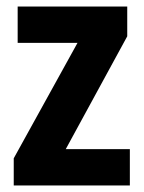

<svg xmlns="http://www.w3.org/2000/svg" viewBox="-20 -567 439 587"><path d="M377 0H22V-83L217 -436H34V-547H369V-456L181 -111H377Z"/></svg>

Font: Noto Sans Arabic Cond
Style: Bold
Weight: 700
Width: 3
Designer: Monotype Design Team, Nadine Chahine, Nizar Qandah and Khaled Hosny
Foundry: Monotype Imaging Inc.
Version: Version 2.012; ttfautohint (v1.8.4.7-5d5b)